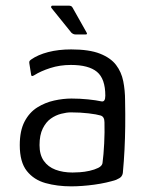

<svg xmlns="http://www.w3.org/2000/svg" viewBox="-20 -652 521 680"><path d="M232 8Q183 8 141.5 -3.5Q100 -15 75 -46.5Q50 -78 50 -138Q50 -189 67 -221.5Q84 -254 112 -271.5Q140 -289 172 -296Q204 -303 233 -303Q263 -303 292 -300Q321 -297 339 -293Q353 -290 353 -313Q353 -373 323.5 -397.5Q294 -422 231 -422Q192 -422 158 -411Q124 -400 102 -386Q96 -382 93 -383Q90 -384 90 -389L84 -427Q83 -433 84.5 -435.5Q86 -438 90 -441Q114 -458 150.5 -467.5Q187 -477 232 -477Q296 -477 334 -462Q372 -447 391 -422Q410 -397 416.5 -364.5Q423 -332 423 -296Q424 -247 423.5 -205Q423 -163 421 -122.5Q419 -82 415 -39Q414 -32 409.5 -26.5Q405 -21 391 -15Q376 -10 356 -5.5Q336 -1 314 2Q292 5 271 6.5Q250 8 232 8ZM237 -41Q246 -41 262.5 -42Q279 -43 297 -47Q315 -51 328 -57.5Q341 -64 343 -74Q347 -104 349 -144Q351 -184 350 -219Q350 -239 336 -243Q323 -247 294 -250.5Q265 -254 231 -254Q216 -254 196.5 -249Q177 -244 160 -232Q143 -220 131.5 -197Q120 -174 120 -138Q120 -104 135 -82.5Q150 -61 176.5 -51Q203 -41 237 -41ZM247 -530Q240 -530 233 -536L162 -624Q160 -627 161.5 -629.5Q163 -632 165 -632H223Q228 -632 231.5 -630.5Q235 -629 237 -625L286 -538Q291 -530 284 -530Z"/></svg>

Font: Glory Thin
Style: Regular
Weight: 400
Version: Version 1.011